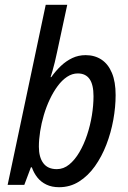

<svg xmlns="http://www.w3.org/2000/svg" viewBox="-20 -780 542 810"><path d="M229.5 9.8Q198.7 9.8 175.8 -1.2Q152.8 -12.2 137.7 -31.2Q122.6 -50.3 114.3 -74.2H110.4L82.5 0H12.2L172.9 -759.8H263.7L220.2 -557.6Q216.3 -538.1 211.2 -517.8Q206.1 -497.6 201.4 -480.7Q196.8 -463.9 193.4 -454.6H196.3Q215.3 -481.4 237.3 -502.2Q259.3 -522.9 285.2 -535.2Q311 -547.4 341.3 -547.4Q379.4 -547.4 408 -528.6Q436.5 -509.8 452.1 -472.4Q467.8 -435.1 467.8 -378.9Q467.8 -328.6 458 -274.4Q448.2 -220.2 428.7 -169.7Q409.2 -119.1 380.4 -78.6Q351.6 -38.1 313.7 -14.2Q275.9 9.8 229.5 9.8ZM219.7 -66.4Q248 -66.4 272 -85.9Q295.9 -105.5 314.9 -137.9Q334 -170.4 347.4 -210.7Q360.8 -251 367.7 -293.5Q374.5 -335.9 374.5 -374Q374.5 -422.9 357.9 -446.5Q341.3 -470.2 308.1 -470.2Q284.7 -470.2 263.2 -456.1Q241.7 -441.9 223.4 -417.2Q205.1 -392.6 190.2 -361.1Q175.3 -329.6 165 -294.9Q154.8 -260.3 149.4 -225.8Q144 -191.4 144 -161.1Q144 -116.7 162.8 -91.6Q181.6 -66.4 219.7 -66.4Z"/></svg>

Font: Open Sans SemiCondensed Medium
Style: Italic
Weight: 500
Width: 4
Italic angle: -12°
Designer: Monotype Design Team
Foundry: Monotype Imaging Inc.
Version: Version 3.000